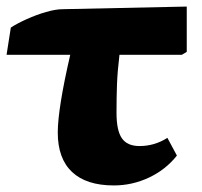

<svg xmlns="http://www.w3.org/2000/svg" viewBox="-24 -551 614 585"><path d="M323 14Q239 14 195.5 -27Q152 -68 152 -147Q152 -183 161.5 -242.5Q171 -302 190 -384H-4L9 -467Q29 -480 58 -493Q87 -506 116.5 -514.5Q146 -523 167 -523L545 -531V-393L530 -384H340Q334 -334 332.5 -295Q331 -256 331 -207Q331 -153 347.5 -129.5Q364 -106 401 -106Q447 -106 486 -131L515 -77Q481 -34 430 -10Q379 14 323 14Z"/></svg>

Font: Literata 36pt ExtraBold
Style: Regular
Weight: 800
Designer: Latin by Veronika Burian and Jose Scaglione. Greek by Irene Vlachou. Cyrillic by Vera Evstafieva.
Foundry: TypeTogether
Version: Version 3.002